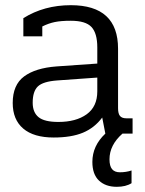

<svg xmlns="http://www.w3.org/2000/svg" viewBox="-20 -515 560 740"><path d="M402 99Q402 125 412 137Q422 149 442 149Q466 149 487 142V191Q465 205 430 205Q387 205 361.5 181Q336 157 336 109Q336 47 386 0L374 -62Q344 -22 299.5 -3.5Q255 15 187 15Q110 15 69.5 -19.5Q29 -54 29 -118Q29 -188 73 -220.5Q117 -253 198 -259L355 -270V-332Q355 -387 332.5 -411Q310 -435 253 -435Q215 -435 191 -430Q167 -425 143 -413V-375H70V-445Q150 -495 253 -495Q435 -495 435 -327V-98Q435 -77 442.5 -68Q450 -59 467 -59H491V0H452Q402 44 402 99ZM355 -216 201 -205Q146 -201 126 -182Q106 -163 106 -119Q106 -82 128.5 -63.5Q151 -45 205 -45Q273 -45 314 -74.5Q355 -104 355 -163Z"/></svg>

Font: Pridi Light
Style: Regular
Weight: 300
Designer: Katatrad Team
Foundry: CadsonDemak
Version: Version 1.003